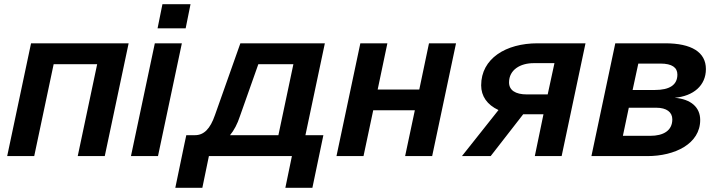

<svg xmlns="http://www.w3.org/2000/svg" viewBox="-20 -739 3419 909"><path d="M14 0H142L234 -435H440L348 0H476L589 -534H127Z M726 -605H859L882 -719H749ZM600 0H728L841 -534H713Z M810 150H938L969 0H1362L1331 150H1459L1511 -99H1426L1518 -534H1118L998 -195C975 -128 945 -99 903 -99H862L853 -57ZM1116 -189 1203 -435H1369L1298 -99H1069C1088 -122 1104 -152 1116 -189Z M1573 0H1701L1747 -217H1944L1898 0H2026L2139 -534H2011L1965 -315H1768L1814 -534H1686Z M2167 0H2303L2457 -198H2553L2512 0H2639L2752 -534H2525C2375 -534 2258 -462 2258 -335C2258 -284 2286 -243 2340 -218ZM2474 -292C2420 -292 2390 -312 2390 -349C2390 -409 2444 -440 2506 -440H2605L2573 -292Z M2780 0H3045C3175 0 3295 -58 3295 -171C3295 -231 3251 -270 3174 -276C3263 -284 3322 -334 3322 -412C3322 -492 3254 -534 3129 -534H2893ZM2975 -313 3002 -438H3107C3162 -438 3187 -419 3187 -386C3187 -336 3149 -313 3080 -313ZM2929 -96 2957 -229H3087C3136 -229 3163 -208 3163 -174C3163 -120 3120 -96 3059 -96Z"/></svg>

Font: Geist SemiBold
Style: Italic
Weight: 600
Italic angle: -12°
Designer: Basement.studio, Andrés Briganti, Mateo Zaragoza
Foundry: Basement.studio, Vercel, Andrés Briganti, Guido Ferreyra, Mateo Zaragoza
Version: Version 1.500